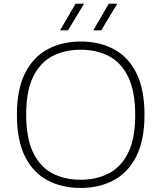

<svg xmlns="http://www.w3.org/2000/svg" viewBox="-20 -964 835 994"><path d="M397.5 9Q300 9 225.5 -30.8Q151 -70.5 109.2 -154.2Q67.5 -238 67.5 -370Q67.5 -502 110 -585.8Q152.5 -669.5 227 -709.2Q301.5 -749 397.5 -749Q495.5 -749 569.8 -709.2Q644 -669.5 686 -585.8Q728 -502 728 -370Q728 -238 685.5 -154.2Q643 -70.5 568.5 -30.8Q494 9 397.5 9ZM397.5 -33.5Q481 -33.5 544.8 -67.2Q608.5 -101 644.2 -174.5Q680 -248 680 -368Q680 -490 644.2 -564.5Q608.5 -639 544.8 -672.8Q481 -706.5 397.5 -706.5Q314 -706.5 250.5 -673Q187 -639.5 151.2 -565.8Q115.5 -492 115.5 -372Q115.5 -250 151 -175.5Q186.5 -101 250.2 -67.2Q314 -33.5 397.5 -33.5ZM463 -807 543 -944.5H587L504 -807ZM291 -807 371 -944.5H415L332 -807Z"/></svg>

Font: Encode Sans Expanded ExtraLight
Style: Regular
Weight: 200
Width: 7
Designer: Multiple Designers
Foundry: Impallari Type
Version: Version 3.000; ttfautohint (v1.8.3) -l 8 -r 50 -G 200 -x 14 